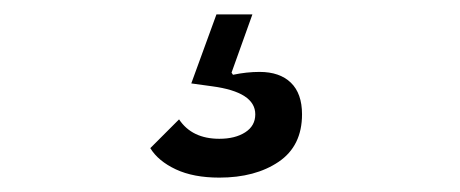

<svg xmlns="http://www.w3.org/2000/svg" viewBox="-20 -40 640 267"><path d="M189 166 229 126Q247 153 285 153Q307 153 321 144Q335 135 335 119Q335 88 275 80L246 76L281 -20H331L302 61L304 64Q323 60 341 60Q369 60 384.5 75Q400 90 400 119Q400 163 367.5 185Q335 207 285 207Q249 207 224.5 195.5Q200 184 189 166Z"/></svg>

Font: iA Writer Duo S
Style: Italic
Weight: 400
Italic angle: -9.5°
Designer: Mike Abbink, Paul van der Laan, Pieter van Rosmalen, Oliver Reichenstein
Foundry: Bold Monday and Information Architects Inc.
Version: Version 2.000